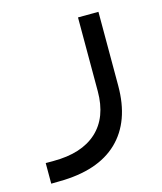

<svg xmlns="http://www.w3.org/2000/svg" viewBox="-84 -345 537 637"><g transform="rotate(-15 184.5 -26.0)"><path d="M41 158.2Q138.2 158.2 190.4 110.4Q242.7 62.5 242.7 -27.3V-280.8L313 -281.2V-27.3Q313 95.2 244.1 161.4Q175.3 227.5 42 228.5L14.2 229V158.2Z"/></g></svg>

Font: Shabnam Light FD
Style: Light-FD
Weight: 300
Foundry: DejaVu fonts team - Redesigned by Saber Rastikerdar - Based on Vazir font
Version: Version 5.0.0